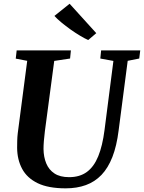

<svg xmlns="http://www.w3.org/2000/svg" viewBox="-20 -1018 786 1048"><path d="M677 -686 627.5 -306Q617 -221.5 593.5 -161.2Q570 -101 533.8 -63.2Q497.5 -25.5 448.8 -7.8Q400 10 338.5 10Q243.5 10 185.5 -18.2Q127.5 -46.5 100.8 -96.5Q74 -146.5 73.5 -211Q73.5 -230 74 -250Q74.5 -270 77 -291.5L128.5 -686L66 -698L71 -743H367L362.5 -698.5L276 -685.5L225 -302Q221.5 -274 219.5 -249Q217.5 -224 217.5 -205Q218 -161 232.5 -126Q247 -91 277.5 -71Q308 -51 357 -51Q415.5 -51 454.2 -79.5Q493 -108 516.2 -165Q539.5 -222 550.5 -308L599 -685.5L527.5 -698.5L532 -743H745.5L740 -698.5ZM461.5 -799.5Q443 -807.5 417.5 -822.8Q392 -838 365.2 -857Q338.5 -876 315 -895.5Q291.5 -915 277 -931L360 -997.5L505.5 -837Z"/></svg>

Font: Merriweather 36pt
Style: Bold Italic
Weight: 700
Italic angle: -7.8°
Version: Version 2.101